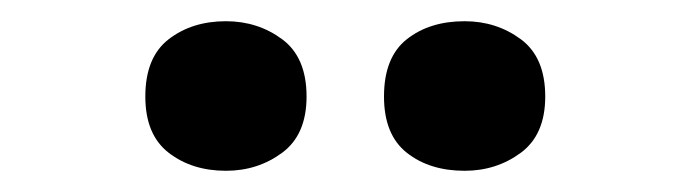

<svg xmlns="http://www.w3.org/2000/svg" viewBox="-20 -779 637 181"><path d="M117 -688Q117 -725 139 -742Q161 -759 193 -759Q223 -759 246 -742Q269 -725 269 -688Q269 -652 246 -635Q223 -618 193 -618Q161 -618 139 -635Q117 -652 117 -688ZM342 -688Q342 -725 363.5 -742Q385 -759 418 -759Q448 -759 471 -742Q494 -725 494 -688Q494 -652 471 -635Q448 -618 418 -618Q385 -618 363.5 -635Q342 -652 342 -688Z"/></svg>

Font: Noto Sans Thai Looped ExtraBold
Style: Regular
Weight: 800
Designer: Sasikarn Vongin, Ben Mitchell
Foundry: The Fontpad Ltd
Version: Version 1.001; ttfautohint (v1.8.4.7-5d5b)